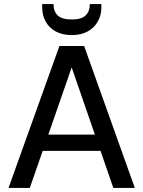

<svg xmlns="http://www.w3.org/2000/svg" viewBox="-20 -927 706 947"><path d="M22 0 273 -700H395L645 0H539L334 -593H333L127 0ZM138 -183 166 -263H495L523 -183ZM334 -754Q287 -754 254.5 -772Q222 -790 205 -821Q188 -852 188 -892V-907H244Q244 -871 264.5 -851Q285 -831 334 -831Q382 -831 402.5 -851Q423 -871 423 -907H480V-892Q480 -852 462.5 -821Q445 -790 412.5 -772Q380 -754 334 -754Z"/></svg>

Font: DM Sans 28pt Medium
Style: Regular
Weight: 500
Version: Version 4.004;gftools[0.9.30]